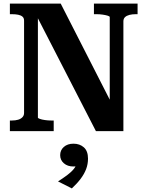

<svg xmlns="http://www.w3.org/2000/svg" viewBox="-20 -730 817 1069"><path d="M35 0V-59H46Q66 -59 81 -63.5Q96 -68 105 -77.5Q114 -87 114 -101V-615Q114 -630 105 -637.5Q96 -645 81 -648Q66 -651 46 -651H35V-710H318L612 -134L591 -141V-635Q591 -639 580 -642.5Q569 -646 552 -648.5Q535 -651 517 -651H503V-710H746V-651H735Q716 -651 700.5 -647Q685 -643 676 -634.5Q667 -626 667 -611V0H514L169 -671L191 -667V-75Q191 -72 202 -68Q213 -64 230.5 -61.5Q248 -59 265 -59H279V0ZM380 319 303 280Q330 263 353.5 245.5Q377 228 391.5 210Q406 192 407 174L422 191Q415 195 406.5 196Q398 197 389 197Q356 197 335.5 179Q315 161 315 134Q315 106 335.5 88Q356 70 389 70Q424 70 447 90.5Q470 111 470 153Q470 184 459.5 211.5Q449 239 429 265.5Q409 292 380 319Z"/></svg>

Font: Roboto Serif 28pt SemiBold
Style: Regular
Weight: 600
Designer: Greg Gazdowicz
Foundry: Commercial Type
Version: Version 1.008